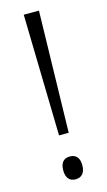

<svg xmlns="http://www.w3.org/2000/svg" viewBox="-114 -755 450 805"><g transform="rotate(-15 110.5 -352.5)"><path d="M132 -187 144 -714H78L90 -187ZM69 -41C69 -9 83 9 110 9C136 9 152 -8 152 -41C152 -74 137 -90 110 -90C83 -90 69 -72 69 -41Z"/></g></svg>

Font: Noto Sans Display SemiCondensed Light
Style: Regular
Weight: 300
Width: 4
Designer: Monotype Design Team
Foundry: Monotype Imaging Inc.
Version: Version 1.900